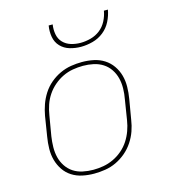

<svg xmlns="http://www.w3.org/2000/svg" viewBox="-111 -829 822 927"><g transform="rotate(-15 300.0 -366.0)"><path d="M246 8Q216 8 187.5 2Q159 -4 135.5 -19Q112 -34 96.5 -57Q81 -80 73.5 -107Q66 -134 66.5 -164Q67 -194 72 -223L88 -323Q93 -351 102.5 -378Q112 -405 128 -430Q144 -455 167 -474.5Q190 -494 217 -506.5Q244 -519 272 -523.5Q300 -528 327 -528Q357 -528 385.5 -522Q414 -516 437.5 -501Q461 -486 477 -463Q493 -440 500.5 -413Q508 -386 507.5 -356Q507 -326 502 -297L485 -197Q481 -169 471.5 -142Q462 -115 445.5 -90Q429 -65 406 -45.5Q383 -26 356.5 -13.5Q330 -1 301.5 3.5Q273 8 246 8ZM247 -11Q272 -11 297.5 -15.5Q323 -20 347.5 -31.5Q372 -43 393 -61Q414 -79 428.5 -101.5Q443 -124 452 -149Q461 -174 465 -200L481 -300Q486 -326 486.5 -353Q487 -380 481 -404.5Q475 -429 461 -450Q447 -471 426 -484.5Q405 -498 379.5 -503.5Q354 -509 327 -509Q302 -509 276 -504.5Q250 -500 226 -488.5Q202 -477 181 -459Q160 -441 145 -418.5Q130 -396 121.5 -371Q113 -346 109 -320L92 -220Q88 -194 87.5 -167Q87 -140 93 -115.5Q99 -91 113 -70Q127 -49 147.5 -35.5Q168 -22 194 -16.5Q220 -11 247 -11ZM343 -600Q314 -600 287 -608Q260 -616 241.5 -635.5Q223 -655 218 -683Q213 -711 218 -740H238Q234 -715 238.5 -690.5Q243 -666 259 -649.5Q275 -633 298 -626Q321 -619 346 -619Q371 -619 397 -626Q423 -633 444 -649.5Q465 -666 477.5 -690.5Q490 -715 494 -740H514Q509 -711 495 -683Q481 -655 456.5 -635.5Q432 -616 402 -608Q372 -600 343 -600Z"/></g></svg>

Font: Iosevka Aile Thin Oblique
Style: Regular
Weight: 100
Italic angle: -9°
Designer: Belleve Invis
Foundry: Belleve Invis
Version: Version 31.1.0; ttfautohint (v1.8.4)